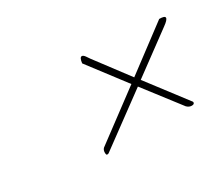

<svg xmlns="http://www.w3.org/2000/svg" viewBox="-63 -554 607 529"><g transform="rotate(-30 241.0 -289.0)"><path d="M336 -286 429 -164Q431 -162 431 -160Q431 -154 422.5 -154Q414 -154 407 -161L320 -274L158 -155Q156 -154 153 -154Q150 -154 150 -162Q150 -170 155 -175L308 -289L219 -406Q221 -424 228 -424Q233 -424 238.5 -415.5Q244 -407 245 -406L324 -301L464 -406Q482 -406 482 -399.5Q482 -393 465 -381Z"/></g></svg>

Font: Miss Fajardose
Style: Regular
Weight: 400
Version: Version 1.000